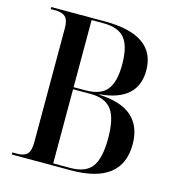

<svg xmlns="http://www.w3.org/2000/svg" viewBox="-106 -806 828 898"><g transform="rotate(15 307.5 -357.0)"><path d="M32 0V-10H56Q89 -10 104 -25.5Q119 -41 119 -82V-635Q119 -675 103 -689.5Q87 -704 56 -704H32V-714H291Q538 -714 538 -542Q538 -394 355 -378V-376Q464 -371 515 -324Q566 -277 566 -192Q566 0 318 0ZM287 -379Q361 -379 391.5 -417.5Q422 -456 422 -540Q422 -627 391 -665.5Q360 -704 286 -704H230V-379ZM312 -10Q387 -10 417.5 -51.5Q448 -93 448 -190Q448 -285 417.5 -327Q387 -369 314 -369H230V-10Z"/></g></svg>

Font: Noto Serif Display SemiCondensed Medium
Style: Regular
Weight: 500
Width: 4
Designer: Monotype Design Team
Foundry: Monotype Imaging Inc.
Version: Version 2.009